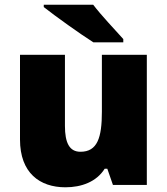

<svg xmlns="http://www.w3.org/2000/svg" viewBox="-20 -786 710 816"><path d="M376 -766H166V-756C214 -718 323 -640 377 -606H504V-620C471 -657 410 -721 376 -766ZM604 -553H413V-311C413 -201 394 -141 322 -141C275 -141 256 -179 256 -251V-553H65V-193C65 -51 149 10 258 10C326 10 390 -13 425 -69H436L460 0H604Z"/></svg>

Font: Noto Sans Sinhala Black
Style: Regular
Weight: 900
Designer: Jelle Bosma - Monotype Design Team
Foundry: Monotype Imaging Inc.
Version: Version 2.006